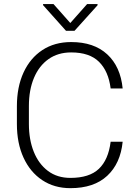

<svg xmlns="http://www.w3.org/2000/svg" viewBox="-20 -931 689 960"><path d="M533.2 -222.2H593.3Q582.5 -113.8 516.1 -52Q449.7 9.8 332 9.8Q251.5 9.8 191.2 -30.3Q130.9 -70.3 97.7 -142.6Q64.5 -214.8 64.5 -311V-399.9Q64.5 -496.1 97.7 -568.4Q130.9 -640.6 191.9 -680.7Q252.9 -720.7 335.9 -720.7Q449.7 -720.7 516.1 -659.4Q582.5 -598.1 593.3 -488.8H533.2Q522.5 -574.7 475.1 -621.8Q427.7 -668.9 335.9 -668.9Q270 -668.9 222.7 -635.5Q175.3 -602.1 149.9 -541.7Q124.5 -481.4 124.5 -400.9V-311Q124.5 -232.9 148.9 -172.1Q173.3 -111.3 219.7 -76.4Q266.1 -41.5 332 -41.5Q426.8 -41.5 474.4 -86.9Q522 -132.3 533.2 -222.2ZM247.6 -910.6 331.5 -815.9 415.5 -910.6H467.8V-904.8L352.5 -776.9H310.1L195.3 -905.3V-910.6Z"/></svg>

Font: Vazirmatn RD ExtraLight
Style: Regular
Weight: 200
Designer: Saber Rastikerdar
Foundry: Saber Rastikerdar
Version: Version 32.102